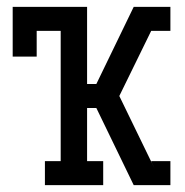

<svg xmlns="http://www.w3.org/2000/svg" viewBox="-20 -540 540 560"><path d="M431 0V-48Q429 -53 426 -58.5Q423 -64 421 -70H477V0ZM111 0V-70H157V-450H87V-375H17V-520H234V-295H261L370 -520H431V-472V-520H477V-450H421L328 -260L431 -48V0H370L261 -225H234V-70H281V0Z"/></svg>

Font: Iosevka Slab
Style: Regular
Weight: 400
Monospace: yes
Designer: Belleve Invis
Foundry: Belleve Invis
Version: Version 11.2.4; ttfautohint (v1.8.3)